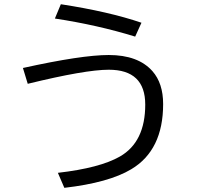

<svg xmlns="http://www.w3.org/2000/svg" viewBox="-20 -838 950 912"><path d="M622.1 -664.1Q443.4 -719.2 240.7 -750L269 -817.9Q497.6 -782.7 651.9 -730ZM88.9 -515.1Q367.7 -576.7 496.6 -576.7Q636.2 -576.7 704.1 -500Q754.9 -442.4 754.9 -343.8Q754.9 -124.5 603.5 -34.2Q497.1 29.8 285.6 54.2L254.9 -17.1Q454.6 -40 549.8 -94.7Q669.9 -163.6 669.9 -341.3Q669.9 -506.8 496.6 -506.8Q385.3 -506.8 111.8 -439.9Z"/></svg>

Font: BIZ UDPGothic
Style: Regular
Weight: 400
Designer: TypeBank Co., Ltd.
Foundry: Morisawa Inc.
Version: Version 1.051